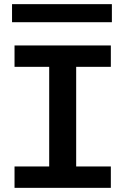

<svg xmlns="http://www.w3.org/2000/svg" viewBox="-20 -905 603 925"><path d="M217 -61V-626H347V-61ZM50 0V-103H514V0ZM50 -583V-686H514V-583ZM519 -885V-798H38V-885Z"/></svg>

Font: BioRhyme SemiExpanded SemiBold
Style: Regular
Weight: 600
Width: 6
Designer: Aoife Mooney
Foundry: Aoife Mooney Type
Version: Version 1.600;gftools[0.9.33]